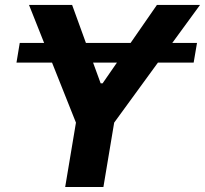

<svg xmlns="http://www.w3.org/2000/svg" viewBox="-20 -747 819 767"><path d="M393.1 0H240.4L283.4 -257.1L187.9 -496.8H45.8L58.9 -575.6H156.2L95.9 -727.3H268.1L323.2 -575.6H501.8L606.9 -727.3H779.1L668.3 -575.6H767L753.6 -496.8H610.8L436.1 -257.1ZM389.9 -414.1 447.1 -496.8H351.9L382.1 -414.1Z"/></svg>

Font: Linik Sans
Style: Bold Italic
Weight: 700
Italic angle: 9°
Designer: Fonts by Rasmus Andersson / Changes by Cristiano Sobral with parts from Marc Monis
Foundry: rsms
Version: Version 3.020; ttfautohint (v1.6)